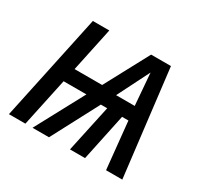

<svg xmlns="http://www.w3.org/2000/svg" viewBox="-118 -688 878 839"><g transform="rotate(30 320.5 -268.0)"><path d="M14 0 128 -536H211L164 -314H303L422 -536H522L586 0H504L480 -237H448L398 0H322L373 -237H341L216 0H133L264 -244H149L97 0ZM378 -306H472L459 -467Z"/></g></svg>

Font: Noto Sans UI SemiCondensed
Style: Italic
Weight: 400
Width: 4
Italic angle: -12°
Designer: Monotype Design Team
Foundry: Monotype Imaging Inc.
Version: Version 1.901